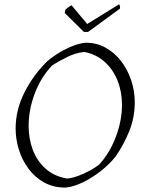

<svg xmlns="http://www.w3.org/2000/svg" viewBox="-20 -843 660 872"><path d="M277 9Q223 9 181 -14Q139 -37 110 -76Q81 -115 66 -162.5Q51 -210 51 -259Q51 -344 91.5 -424Q132 -504 195 -565Q218 -585 248.5 -603.5Q279 -622 311 -634.5Q343 -647 370 -649Q419 -649 459.5 -626.5Q500 -604 529.5 -566Q559 -528 575.5 -479.5Q592 -431 592 -378Q592 -310 567.5 -248.5Q543 -187 505 -132Q477 -97 437.5 -66Q398 -35 355.5 -14.5Q313 6 277 9ZM285 -32Q307 -34 334.5 -44Q362 -54 387.5 -68Q413 -82 430 -95Q479 -149 506.5 -222.5Q534 -296 534 -367Q534 -426 514 -476.5Q494 -527 456 -561.5Q418 -596 364 -607Q326 -604 286 -584.5Q246 -565 216 -545Q165 -491 137.5 -417.5Q110 -344 110 -271Q110 -213 129 -162.5Q148 -112 187 -77Q226 -42 285 -32ZM361 -698 274 -784 277 -799Q283 -805 291.5 -811Q300 -817 305 -819L376 -734L520 -823Q523 -823 524.5 -815.5Q526 -808 525 -804L380 -698Z"/></svg>

Font: Labrada Lght
Style: Italic
Weight: 300
Italic angle: -7°
Designer: Mercedes Jáuregui
Foundry: Omnibus-Type Team
Version: Version 1.000; ttfautohint (v1.8.4.7-5d5b)